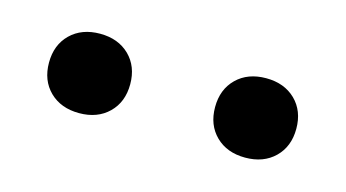

<svg xmlns="http://www.w3.org/2000/svg" viewBox="-32 -800 488 271"><g transform="rotate(15 211.5 -665.0)"><path d="M90.4 -607Q63.7 -607 47.3 -623Q31 -639 31 -665Q31 -691 47.3 -707Q63.7 -723 90.4 -723Q117 -723 133.4 -707Q149.7 -691 149.7 -665Q149.7 -639 133.4 -623Q117 -607 90.4 -607ZM333 -607Q306.3 -607 290 -623Q273.7 -639 273.7 -665Q273.7 -691 290 -707Q306.3 -723 333 -723Q359.7 -723 376.1 -707Q392.4 -691 392.4 -665Q392.4 -639 376.1 -623Q359.7 -607 333 -607Z"/></g></svg>

Font: M PLUS 2 Thin
Style: Regular
Weight: 100
Designer: Coji Morishita
Foundry: UNDERFOREST DESIGN
Version: Version 1.001